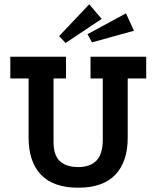

<svg xmlns="http://www.w3.org/2000/svg" viewBox="-20 -853 728 893"><path d="M574 -213Q574 -101 516.5 -40.5Q459 20 344 20Q228 20 170.5 -40.5Q113 -101 113 -213V-488H28V-589H287V-488H229V-193Q229 -130 259 -103Q289 -76 344 -76Q399 -76 428.5 -106Q458 -136 458 -203V-488H401V-589H660V-488H574ZM395 -833 453 -765 285 -653 255 -685ZM566 -791 603 -710 408 -656 387 -694Z"/></svg>

Font: Podkova
Style: Bold
Weight: 700
Designer: Ilya Yudin
Foundry: Cyreal (www.cyreal.org)
Version: Version 2.102; ttfautohint (v1.8.1.43-b0c9)